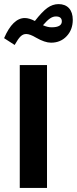

<svg xmlns="http://www.w3.org/2000/svg" viewBox="-29 -930 380 950"><path d="M68.8 -607.9V0H203.6V-607.9ZM143.6 -826.2C124.5 -835.9 107.9 -840.8 93.8 -840.8C54.2 -840.8 20 -807.6 -8.8 -741.2L43.5 -707.5C66.9 -749 80.1 -761.7 101.1 -761.7C112.8 -761.7 128.9 -755.9 149.4 -743.7C178.2 -727.1 203.1 -718.8 223.6 -718.8C254.9 -718.8 280.8 -729.5 300.8 -751C320.8 -772 331.1 -799.3 331.1 -832C331.1 -880.9 305.2 -909.7 260.7 -909.7C241.2 -909.7 222.7 -903.3 205.6 -891.1C188.5 -878.9 167.5 -856.9 143.6 -826.2ZM183.6 -805.2C210.9 -836.9 228 -848.6 248 -848.6C267.1 -848.6 276.9 -840.3 276.9 -824.2C276.9 -804.7 259.8 -794.9 226.1 -794.9C212.9 -794.9 198.7 -798.3 183.6 -805.2Z"/></svg>

Font: Estedad Bold
Style: Regular
Weight: 700
Designer: Amin Abedi
Version: Version 7.3